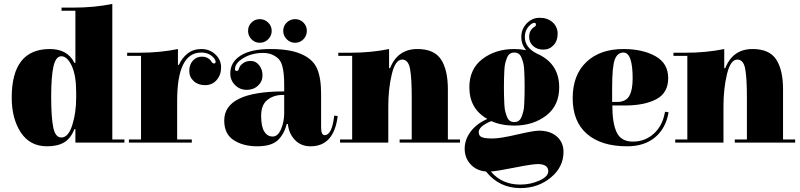

<svg xmlns="http://www.w3.org/2000/svg" viewBox="-20 -739 4095 983"><path d="M555 -25H617V-9H366V-78H361Q342 -30 308.5 -10Q275 10 221 10Q133 10 86.5 -61Q40 -132 40 -239Q40 -488 235 -488Q326 -488 361 -417H366V-684H295V-700H355Q464 -700 555 -719ZM370 -239V-266Q370 -354 347 -402.5Q324 -451 294 -451Q266 -451 254 -400Q242 -349 242 -244.5Q242 -140 252.5 -87.5Q263 -35 294 -35Q330 -35 350 -98.5Q370 -162 370 -239Z M891 -407H896Q912 -443 941 -465.5Q970 -488 1011.5 -488Q1053 -488 1082.5 -460.5Q1112 -433 1112 -394Q1112 -355 1089 -329Q1066 -303 1030 -303Q994 -303 971.5 -324Q949 -345 949 -376.5Q949 -408 967.5 -428.5Q986 -449 1014 -449Q1042 -449 1059 -429Q1067 -414 1075.5 -414Q1084 -414 1084 -423Q1084 -429 1078 -438Q1054 -470 1010 -470Q887 -470 887 -224V-25H962V-9H640V-25H702V-453H631V-469H691Q800 -469 891 -488Z M1435 -160V-253Q1431 -253 1428 -253Q1381 -253 1349 -227.5Q1317 -202 1317 -146.5Q1317 -91 1333 -65.5Q1349 -40 1376 -40Q1403 -40 1419 -78Q1435 -116 1435 -160ZM1642 -47Q1680 -47 1691 -147L1709 -145Q1690 10 1570 10Q1520 10 1489 -23.5Q1458 -57 1454 -104H1448Q1434 -50 1401 -20Q1368 10 1296.5 10Q1225 10 1176.5 -21.5Q1128 -53 1128 -122Q1128 -271 1435 -271V-304Q1435 -401 1411 -432Q1400 -446 1378.5 -457Q1357 -468 1327 -468Q1270 -468 1226.5 -442Q1183 -416 1183 -385Q1183 -376 1192 -376Q1198 -376 1200 -379.5Q1202 -383 1203 -386.5Q1204 -390 1205 -392.5Q1206 -395 1209.5 -401Q1213 -407 1227 -417Q1241 -427 1265 -427Q1289 -427 1306.5 -405.5Q1324 -384 1324 -353Q1324 -322 1301 -300.5Q1278 -279 1243 -279Q1208 -279 1183.5 -303.5Q1159 -328 1159 -363Q1159 -421 1212 -454.5Q1265 -488 1364.5 -488Q1464 -488 1523 -462Q1582 -436 1603 -388.5Q1624 -341 1624 -258V-88Q1624 -47 1642 -47ZM1448 -538Q1430 -556 1430 -581Q1430 -606 1448 -623.5Q1466 -641 1491 -641Q1516 -641 1533.5 -623.5Q1551 -606 1551 -581Q1551 -556 1533.5 -538Q1516 -520 1491 -520Q1466 -520 1448 -538ZM1267.5 -538Q1250 -556 1250 -581Q1250 -606 1267.5 -623.5Q1285 -641 1310 -641Q1335 -641 1353 -623.5Q1371 -606 1371 -581Q1371 -556 1353 -538Q1335 -520 1310 -520Q1285 -520 1267.5 -538Z M1783 -453H1712V-469H1772Q1881 -469 1972 -488V-390H1977Q2016 -488 2117 -488Q2203 -488 2238 -434.5Q2273 -381 2273 -282V-25H2335V-9H2026V-25H2088V-240Q2088 -342 2079 -388Q2070 -434 2039 -434Q2004 -434 1986 -359.5Q1968 -285 1968 -195V-9H1721V-25H1783Z M2383 -292Q2383 -386 2450 -437Q2517 -488 2613 -488Q2644 -488 2674 -482Q2649 -510 2649 -550Q2649 -590 2676.5 -619Q2704 -648 2743.5 -648Q2783 -648 2809 -625Q2835 -602 2835 -566Q2835 -530 2814 -507.5Q2793 -485 2761.5 -485Q2730 -485 2709.5 -503.5Q2689 -522 2689 -551Q2689 -580 2709 -597Q2724 -604 2724 -613Q2724 -622 2715 -622Q2709 -622 2700 -616Q2667 -591 2667 -549Q2667 -496 2728 -465Q2843 -415 2843 -292Q2843 -198 2776 -147Q2709 -96 2613 -96Q2547 -96 2495 -119Q2431 -92 2431 -63Q2431 -43 2447 -36.5Q2463 -30 2502 -30Q2541 -30 2626.5 -50Q2712 -70 2739 -70Q2797 -70 2831 -40Q2865 -10 2865 39Q2865 116 2800 170Q2735 224 2644 224Q2536 224 2468 139Q2419 135 2389 102Q2359 69 2359 22.5Q2359 -24 2389.5 -65Q2420 -106 2475 -130Q2383 -182 2383 -292ZM2590.5 -120.5Q2600 -114 2613 -114Q2626 -114 2635.5 -120.5Q2645 -127 2650.5 -141.5Q2656 -156 2659.5 -169.5Q2663 -183 2664 -208Q2665 -233 2665.5 -248Q2666 -263 2666 -292Q2666 -321 2665.5 -336Q2665 -351 2664 -376Q2663 -401 2659.5 -414.5Q2656 -428 2650.5 -442.5Q2645 -457 2635.5 -463.5Q2626 -470 2613 -470Q2600 -470 2590.5 -463.5Q2581 -457 2575.5 -442.5Q2570 -428 2566.5 -414.5Q2563 -401 2562 -376Q2561 -351 2560.5 -336Q2560 -321 2560 -292Q2560 -263 2560.5 -248Q2561 -233 2562 -208Q2563 -183 2566.5 -169.5Q2570 -156 2575.5 -141.5Q2581 -127 2590.5 -120.5ZM2733 101Q2705 101 2615 119Q2525 137 2493 139Q2549 206 2644 206Q2696 206 2741.5 185.5Q2787 165 2787 138Q2787 101 2733 101Z M3383 -158 3385 -167 3403 -164Q3389 -82 3334 -36Q3279 10 3191 10Q3058 10 2985 -53.5Q2912 -117 2912 -236Q2912 -355 2982 -421.5Q3052 -488 3172 -488Q3270 -488 3335.5 -451.5Q3401 -415 3401 -339Q3401 -263 3340 -231Q3279 -199 3181 -199H3115Q3115 -108 3137.5 -61Q3160 -14 3220.5 -14Q3281 -14 3325.5 -53Q3370 -92 3383 -158ZM3114 -289V-217H3139Q3184 -217 3201.5 -247.5Q3219 -278 3219 -337Q3219 -470 3172 -470Q3141 -470 3127.5 -434Q3114 -398 3114 -289Z M3499 -453H3428V-469H3488Q3597 -469 3688 -488V-390H3693Q3732 -488 3833 -488Q3919 -488 3954 -434.5Q3989 -381 3989 -282V-25H4051V-9H3742V-25H3804V-240Q3804 -342 3795 -388Q3786 -434 3755 -434Q3720 -434 3702 -359.5Q3684 -285 3684 -195V-9H3437V-25H3499Z"/></svg>

Font: Elsie Swash Caps Black
Style: Regular
Weight: 900
Designer: Alejandro Inler
Foundry: Alejandro Inler
Version: 1.003